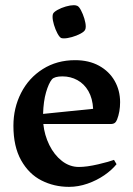

<svg xmlns="http://www.w3.org/2000/svg" viewBox="-20 -708 514 740"><path d="M405.8 -230H147Q151.4 -187 170.2 -148.9Q189 -110.8 218.8 -87.6Q248.5 -64.5 284.2 -64.5Q314.5 -64.5 358.2 -74.7Q401.9 -85 419.4 -91.8L429.2 -75.2Q411.1 -52.7 382.1 -32.7Q353 -12.7 317.4 -0.2Q281.7 12.2 246.1 12.2Q188.5 12.2 139.9 -12.5Q91.3 -37.1 61.5 -90.1Q31.7 -143.1 31.7 -223.1Q31.7 -292 61.3 -349.9Q90.8 -407.7 145 -441.9Q199.2 -476.1 269.5 -476.1Q322.8 -476.1 361.8 -454.6Q400.9 -433.1 421.9 -396.2Q442.9 -359.4 442.9 -314Q442.9 -277.3 431.2 -247.1Q427.7 -238.3 422.1 -234.1Q416.5 -230 405.8 -230ZM338.9 -288.6Q336.9 -328.6 320.8 -356.7Q304.7 -384.8 278.3 -399.2Q252 -413.6 220.7 -413.6Q190.4 -413.6 180.2 -402.3Q167.5 -386.7 157.5 -352.3Q147.5 -317.9 146 -269ZM182.6 -643.1Q182.6 -651.4 184.6 -655.3Q188 -662.1 201.9 -669.9Q215.8 -677.7 233.6 -682.9Q251.5 -688 264.6 -688Q272 -688 277.8 -685.5Q284.7 -682.6 292.2 -668.2Q299.8 -653.8 305.2 -636Q310.5 -618.2 310.5 -605.5Q310.5 -598.1 308.1 -593.3Q304.7 -585.9 290 -578.1Q275.4 -570.3 257.3 -565.2Q239.3 -560.1 226.6 -560.1Q219.7 -560.1 215.8 -561.5Q209 -564.9 201.2 -579.6Q193.4 -594.2 188 -612.3Q182.6 -630.4 182.6 -643.1Z"/></svg>

Font: Vesper Libre Medium
Style: Regular
Weight: 500
Designer: Robert Keller & Kimya Gandhi
Foundry: Mota Italic
Version: Version 1.058